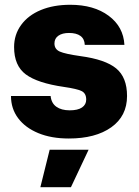

<svg xmlns="http://www.w3.org/2000/svg" viewBox="-20 -570 580 804"><path d="M26 -168H192Q195 -138 216 -123Q237 -108 272 -108Q306 -108 323.5 -120Q341 -132 341 -153Q341 -179 322 -188.5Q303 -198 248 -206Q137 -222 88 -258.5Q39 -295 39 -373Q39 -425 68.5 -465.5Q98 -506 151 -528Q204 -550 274 -550Q373 -550 435 -504Q497 -458 501 -382H335Q334 -407 317 -419.5Q300 -432 269 -432Q241 -432 224.5 -420.5Q208 -409 208 -388Q208 -364 230.5 -354Q253 -344 317 -335Q421 -321 466.5 -283.5Q512 -246 512 -168Q512 -84 446 -37Q380 10 268 10Q195 10 140.5 -12.5Q86 -35 56 -75Q26 -115 26 -168ZM188 57H351L277 214H149Z"/></svg>

Font: Mona Sans ExtraBold
Style: Regular
Weight: 800
Designer: Deni Anggara
Foundry: GitHub
Version: Version 2.000